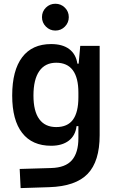

<svg xmlns="http://www.w3.org/2000/svg" viewBox="-20 -760 626 1014"><path d="M88.9 233.4 84 132.3 250 127.4Q325.7 125.5 359.9 85.9Q394 46.4 394 -30.3V-408.2L403.8 -517.6H506.3V-45.9Q506.3 92.3 442.9 158.2Q379.4 224.1 240.2 228.5ZM250 9.8Q149.9 9.8 97.2 -57.9Q44.4 -125.5 44.4 -255.4Q44.4 -388.2 97.2 -457.8Q149.9 -527.3 250 -527.3Q310.5 -527.3 345.9 -500.5Q381.3 -473.6 388.7 -423.8H427.7L394 -271Q394 -349.6 364.5 -389.2Q335 -428.7 276.9 -428.7Q218.3 -428.7 187.5 -384.5Q156.7 -340.3 156.7 -255.4Q156.7 -172.9 187.3 -130.9Q217.8 -88.9 276.9 -88.9Q336.9 -88.9 365.5 -128.2Q394 -167.5 394 -246.1L429.2 -93.8H384.3Q378.4 -43.9 343.3 -17.1Q308.1 9.8 250 9.8ZM272.5 -598.6Q243.2 -598.6 222.4 -619.6Q201.7 -640.6 201.7 -669.4Q201.7 -699.2 222.4 -719.7Q243.2 -740.2 272.5 -740.2Q301.8 -740.2 322.5 -719.7Q343.3 -699.2 343.3 -669.4Q343.3 -640.6 322.8 -619.6Q302.2 -598.6 272.5 -598.6Z"/></svg>

Font: Cascadia Mono Medium
Style: Regular
Weight: 500
Monospace: yes
Designer: Aaron Bell
Foundry: Saja Typeworks
Version: Version 2407.024